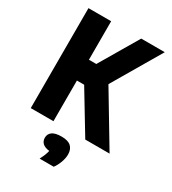

<svg xmlns="http://www.w3.org/2000/svg" viewBox="-233 -859 1100 1231"><g transform="rotate(30 317.0 -244.0)"><path d="M50.5 0V-740H218.5V-455H273L441 -740H615.5L405 -382L634 0H454L272 -301H218.5V0ZM261.5 252Q284.5 208 290.5 178.5Q255.5 174.5 239.5 158.8Q223.5 143 223.5 119Q223.5 91 245.2 75Q267 59 314.5 59Q362.5 59 384.5 79.8Q406.5 100.5 406.5 138.5Q406.5 166 394.8 197.8Q383 229.5 366 252Z"/></g></svg>

Font: Encode Sans Condensed ExtraBold
Style: Regular
Weight: 800
Width: 3
Designer: Multiple Designers
Foundry: Impallari Type
Version: Version 3.000; ttfautohint (v1.8.3) -l 8 -r 50 -G 200 -x 14 